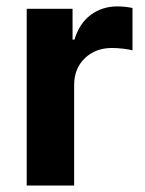

<svg xmlns="http://www.w3.org/2000/svg" viewBox="-20 -573 447 593"><path d="M62.5 0V-545.9H204.1V-450.7H210Q225.1 -501 260.5 -527.1Q295.9 -553.2 341.8 -553.2Q366.7 -553.2 389.2 -548.3V-417.5Q379.4 -420.4 360.6 -422.6Q341.8 -424.8 325.7 -424.8Q274.9 -424.8 241.9 -393.1Q209 -361.3 209 -310.5V0Z"/></svg>

Font: Inter
Style: Bold
Weight: 700
Designer: Rasmus Andersson
Foundry: rsms
Version: Version 4.001;git-9221beed3